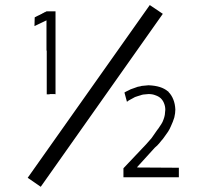

<svg xmlns="http://www.w3.org/2000/svg" viewBox="-20 -716 820 748"><path d="M87.9 -23.4Q100.6 -14.6 138.7 11.7Q257.8 -156.2 614.3 -662.1Q601.6 -670.9 563.5 -696.3Q444.3 -528.3 87.9 -23.4ZM676.8 -25.4Q676.8 -34.2 676.8 -62.5Q635.7 -62.5 514.6 -63.5Q514.6 -63.5 514.6 -65.4Q532.2 -84 583 -140.6Q587.9 -144.5 592.8 -149.4Q596.7 -154.3 601.6 -159.2Q605.5 -164.1 609.4 -168.9Q614.3 -173.8 618.2 -179.7Q627.9 -192.4 634.8 -203.1Q641.6 -213.9 645.5 -223.6Q654.3 -242.2 659.2 -258.8Q663.1 -275.4 663.1 -289.1Q662.1 -311.5 655.3 -328.1Q648.4 -345.7 636.7 -357.4Q635.7 -358.4 635.7 -359.4Q634.8 -359.4 633.8 -360.4Q621.1 -371.1 602.5 -377Q584 -382.8 558.6 -383.8Q553.7 -383.8 547.9 -382.8Q543 -382.8 537.1 -381.8Q532.2 -381.8 527.3 -379.9Q521.5 -378.9 516.6 -377.9Q509.8 -376 502.9 -373Q496.1 -371.1 489.3 -368.2Q483.4 -365.2 477.5 -362.3Q470.7 -359.4 464.8 -355.5Q467.8 -342.8 474.6 -319.3Q478.5 -323.2 484.4 -326.2Q489.3 -329.1 495.1 -332Q500 -335 505.9 -337.9Q511.7 -339.8 517.6 -341.8Q522.5 -343.8 527.3 -344.7Q532.2 -346.7 538.1 -347.7Q543 -348.6 547.9 -348.6Q553.7 -349.6 558.6 -349.6Q574.2 -349.6 585.9 -344.7Q597.7 -340.8 606.4 -333Q615.2 -324.2 619.1 -313.5Q624 -301.8 624 -288.1Q624 -283.2 623 -278.3Q623 -274.4 622.1 -268.6Q621.1 -264.6 620.1 -259.8Q619.1 -254.9 617.2 -251Q615.2 -246.1 613.3 -241.2Q610.4 -236.3 608.4 -232.4Q605.5 -227.5 602.5 -223.6Q599.6 -219.7 596.7 -214.8Q595.7 -213.9 594.7 -212.9Q594.7 -210.9 592.8 -210Q581.1 -192.4 570.3 -177.7Q558.6 -164.1 548.8 -153.3Q519.5 -122.1 460.9 -60.5Q460.9 -51.8 460.9 -25.4Q568.4 -25.4 622.1 -25.4Q675.8 -25.4 676.8 -25.4ZM162.1 -671.9Q162.1 -671.9 163.1 -671.9Q163.1 -671.9 163.1 -671.9Q163.1 -671.9 164.1 -671.9Q164.1 -671.9 164.1 -671.9Q164.1 -671.9 165 -671.9Q165 -671.9 165 -671.9Q165 -671.9 165 -671.9Q166 -671.9 166 -671.9Q166 -671.9 166 -671.9Q167 -671.9 167 -671.9Q167 -671.9 167 -671.9Q168 -671.9 168 -671.9Q168 -671.9 168 -671.9Q168.9 -671.9 168.9 -671.9Q168.9 -671.9 169.9 -671.9Q169.9 -671.9 169.9 -671.9Q169.9 -671.9 170.9 -671.9Q170.9 -671.9 170.9 -671.9Q170.9 -671.9 171.9 -671.9Q171.9 -671.9 171.9 -671.9Q171.9 -671.9 172.9 -671.9Q172.9 -671.9 173.8 -671.9Q173.8 -671.9 173.8 -671.9Q173.8 -671.9 174.8 -671.9Q174.8 -671.9 174.8 -671.9Q174.8 -671.9 175.8 -671.9Q175.8 -671.9 175.8 -671.9Q175.8 -671.9 176.8 -671.9Q176.8 -671.9 177.7 -671.9Q177.7 -671.9 177.7 -671.9Q177.7 -671.9 177.7 -671.9Q178.7 -671.9 178.7 -671.9Q178.7 -671.9 178.7 -671.9Q179.7 -671.9 179.7 -671.9Q179.7 -671.9 180.7 -671.9Q180.7 -671.9 180.7 -671.9Q180.7 -671.9 181.6 -671.9Q181.6 -671.9 182.6 -671.9Q182.6 -671.9 182.6 -671.9Q182.6 -671.9 183.6 -671.9Q183.6 -671.9 183.6 -671.9Q183.6 -671.9 184.6 -671.9Q184.6 -671.9 184.6 -671.9Q184.6 -671.9 185.5 -671.9Q185.5 -671.9 185.5 -671.9Q185.5 -671.9 185.5 -671.9Q185.5 -671.9 186.5 -671.9Q186.5 -671.9 186.5 -671.9Q186.5 -671.9 187.5 -671.9Q187.5 -671.9 187.5 -671.9Q187.5 -671.9 188.5 -671.9Q188.5 -671.9 188.5 -671.9Q188.5 -671.9 189.5 -671.9Q189.5 -671.9 189.5 -671.9Q189.5 -671.9 190.4 -671.9Q190.4 -671.9 190.4 -671.9Q190.4 -671.9 190.4 -671.9Q191.4 -671.9 191.4 -671.9Q191.4 -671.9 191.4 -671.9Q192.4 -671.9 192.4 -671.9Q192.4 -671.9 193.4 -671.9Q193.4 -671.9 193.4 -671.9Q193.4 -671.9 194.3 -671.9Q194.3 -671.9 194.3 -671.9Q194.3 -671.9 195.3 -671.9Q195.3 -671.9 195.3 -671.9Q195.3 -671.9 195.3 -671.9Q195.3 -671.9 196.3 -671.9Q196.3 -671.9 196.3 -671.9Q196.3 -671.9 197.3 -671.9Q197.3 -671.9 198.2 -671.9Q197.3 -671.9 194.3 -671.9Q194.3 -671.9 194.3 -671.9Q194.3 -671.9 194.3 -671.9Q194.3 -671.9 195.3 -671.9Q195.3 -671.9 195.3 -671.9Q195.3 -671.9 195.3 -671.9Q196.3 -671.9 196.3 -671.9Q196.3 -590.8 196.3 -349.6Q196.3 -348.6 195.3 -348.6Q195.3 -348.6 194.3 -348.6Q194.3 -348.6 194.3 -348.6Q194.3 -348.6 193.4 -348.6Q193.4 -348.6 193.4 -348.6Q193.4 -348.6 193.4 -348.6Q193.4 -348.6 196.3 -349.6Q196.3 -349.6 196.3 -349.6Q196.3 -349.6 195.3 -349.6Q195.3 -349.6 195.3 -349.6Q195.3 -349.6 194.3 -349.6Q194.3 -349.6 194.3 -349.6Q194.3 -349.6 193.4 -349.6Q193.4 -349.6 193.4 -349.6Q193.4 -349.6 192.4 -349.6Q192.4 -349.6 191.4 -349.6Q191.4 -349.6 191.4 -349.6Q191.4 -349.6 190.4 -349.6Q190.4 -349.6 190.4 -349.6Q190.4 -349.6 189.5 -349.6Q189.5 -349.6 189.5 -349.6Q189.5 -349.6 188.5 -349.6Q188.5 -349.6 188.5 -349.6Q187.5 -349.6 187.5 -349.6Q187.5 -349.6 187.5 -349.6Q186.5 -349.6 186.5 -349.6Q186.5 -349.6 186.5 -349.6Q185.5 -349.6 185.5 -349.6Q185.5 -349.6 185.5 -349.6Q184.6 -349.6 184.6 -349.6Q184.6 -349.6 183.6 -349.6Q183.6 -349.6 183.6 -349.6Q183.6 -349.6 182.6 -349.6Q182.6 -349.6 182.6 -349.6Q182.6 -349.6 181.6 -349.6Q181.6 -349.6 181.6 -349.6Q181.6 -349.6 180.7 -349.6Q180.7 -349.6 179.7 -349.6Q179.7 -349.6 179.7 -349.6Q179.7 -349.6 178.7 -349.6Q178.7 -349.6 178.7 -349.6Q178.7 -349.6 177.7 -349.6Q177.7 -349.6 177.7 -349.6Q177.7 -349.6 176.8 -349.6Q176.8 -349.6 176.8 -349.6Q176.8 -349.6 175.8 -349.6Q175.8 -349.6 175.8 -349.6Q175.8 -349.6 175.8 -349.6Q174.8 -349.6 174.8 -349.6Q174.8 -349.6 174.8 -349.6Q173.8 -349.6 173.8 -349.6Q173.8 -349.6 173.8 -349.6Q172.9 -348.6 172.9 -348.6Q172.9 -348.6 172.9 -348.6Q172.9 -348.6 172.9 -348.6Q172.9 -348.6 171.9 -348.6Q171.9 -348.6 171.9 -348.6Q171.9 -348.6 170.9 -348.6Q170.9 -348.6 170.9 -348.6Q170.9 -348.6 169.9 -348.6Q169.9 -348.6 169.9 -348.6Q169.9 -348.6 168.9 -348.6Q168.9 -348.6 168 -348.6Q168 -348.6 168 -348.6Q168 -348.6 167 -348.6Q167 -348.6 167 -348.6Q167 -348.6 167 -348.6Q167 -348.6 166 -348.6Q166 -348.6 166 -348.6Q166 -348.6 165 -348.6Q165 -348.6 164.1 -348.6Q164.1 -348.6 164.1 -348.6Q164.1 -348.6 164.1 -348.6Q164.1 -348.6 163.1 -348.6Q163.1 -348.6 163.1 -348.6Q162.1 -348.6 162.1 -348.6Q162.1 -348.6 162.1 -348.6Q162.1 -348.6 162.1 -349.6Q162.1 -349.6 162.1 -349.6Q162.1 -349.6 162.1 -350.6Q162.1 -350.6 162.1 -350.6Q162.1 -350.6 162.1 -350.6Q162.1 -351.6 162.1 -351.6Q162.1 -351.6 162.1 -351.6Q162.1 -352.5 162.1 -352.5Q162.1 -352.5 162.1 -352.5Q162.1 -353.5 162.1 -353.5Q162.1 -353.5 162.1 -353.5Q162.1 -353.5 162.1 -354.5Q162.1 -354.5 162.1 -354.5Q162.1 -354.5 162.1 -355.5Q162.1 -355.5 162.1 -355.5Q162.1 -355.5 162.1 -356.4Q162.1 -356.4 162.1 -356.4Q162.1 -356.4 162.1 -357.4Q162.1 -357.4 162.1 -357.4Q162.1 -357.4 162.1 -358.4Q162.1 -358.4 162.1 -359.4Q162.1 -359.4 162.1 -359.4Q162.1 -359.4 162.1 -360.4Q162.1 -360.4 162.1 -360.4Q162.1 -360.4 162.1 -361.3Q162.1 -361.3 162.1 -361.3Q162.1 -361.3 162.1 -362.3Q162.1 -362.3 162.1 -362.3Q162.1 -362.3 162.1 -363.3Q162.1 -363.3 162.1 -363.3Q162.1 -363.3 162.1 -363.3Q162.1 -364.3 162.1 -364.3Q162.1 -364.3 162.1 -364.3Q162.1 -365.2 162.1 -365.2Q162.1 -365.2 162.1 -365.2Q162.1 -366.2 162.1 -366.2Q162.1 -366.2 162.1 -366.2Q162.1 -366.2 162.1 -367.2Q162.1 -367.2 162.1 -368.2Q162.1 -368.2 162.1 -368.2Q162.1 -368.2 162.1 -369.1Q162.1 -369.1 162.1 -369.1Q162.1 -369.1 162.1 -370.1Q162.1 -370.1 162.1 -370.1Q162.1 -370.1 162.1 -371.1Q162.1 -371.1 162.1 -371.1Q162.1 -371.1 162.1 -372.1Q162.1 -372.1 162.1 -372.1Q162.1 -372.1 162.1 -373Q162.1 -373 162.1 -373Q162.1 -373 162.1 -374Q162.1 -374 162.1 -374Q162.1 -374 162.1 -375Q162.1 -375 162.1 -376Q162.1 -376 162.1 -376Q162.1 -376 162.1 -376Q162.1 -377 162.1 -377Q162.1 -377 162.1 -377Q162.1 -377.9 162.1 -377.9Q162.1 -377.9 162.1 -377.9Q162.1 -378.9 162.1 -378.9Q162.1 -378.9 162.1 -378.9Q162.1 -378.9 162.1 -379.9Q162.1 -379.9 162.1 -380.9Q162.1 -380.9 162.1 -380.9Q162.1 -380.9 162.1 -381.8Q162.1 -381.8 162.1 -381.8Q162.1 -381.8 162.1 -382.8Q162.1 -382.8 162.1 -382.8Q162.1 -382.8 162.1 -383.8Q162.1 -383.8 162.1 -383.8Q162.1 -383.8 162.1 -384.8Q162.1 -384.8 162.1 -384.8Q162.1 -384.8 162.1 -385.7Q162.1 -385.7 162.1 -386.7Q162.1 -386.7 162.1 -386.7Q162.1 -386.7 162.1 -387.7Q162.1 -387.7 162.1 -387.7Q162.1 -387.7 162.1 -388.7Q162.1 -388.7 162.1 -388.7Q162.1 -388.7 162.1 -388.7Q162.1 -389.6 162.1 -389.6Q162.1 -389.6 162.1 -390.6Q162.1 -390.6 162.1 -390.6Q162.1 -391.6 162.1 -391.6Q162.1 -391.6 162.1 -391.6Q162.1 -391.6 162.1 -392.6Q162.1 -392.6 162.1 -392.6Q162.1 -392.6 162.1 -393.6Q162.1 -393.6 162.1 -393.6Q162.1 -393.6 162.1 -394.5Q162.1 -394.5 162.1 -395.5Q162.1 -395.5 162.1 -395.5Q162.1 -395.5 162.1 -396.5Q162.1 -396.5 162.1 -396.5Q162.1 -396.5 162.1 -397.5Q162.1 -397.5 162.1 -397.5Q162.1 -397.5 162.1 -398.4Q162.1 -398.4 162.1 -398.4Q162.1 -398.4 162.1 -399.4Q162.1 -399.4 162.1 -400.4Q162.1 -400.4 162.1 -400.4Q162.1 -400.4 162.1 -400.4Q162.1 -401.4 162.1 -401.4Q162.1 -401.4 162.1 -401.4Q162.1 -402.3 162.1 -402.3Q162.1 -402.3 162.1 -402.3Q162.1 -403.3 162.1 -403.3Q162.1 -404.3 162.1 -404.3Q162.1 -404.3 162.1 -404.3Q162.1 -404.3 162.1 -405.3Q162.1 -405.3 162.1 -405.3Q162.1 -405.3 162.1 -406.2Q162.1 -406.2 162.1 -406.2Q162.1 -406.2 162.1 -407.2Q162.1 -407.2 162.1 -408.2Q162.1 -408.2 162.1 -408.2Q162.1 -408.2 162.1 -409.2Q162.1 -409.2 162.1 -409.2Q162.1 -409.2 162.1 -410.2Q162.1 -410.2 162.1 -410.2Q162.1 -410.2 162.1 -411.1Q162.1 -411.1 162.1 -412.1Q162.1 -412.1 162.1 -412.1Q162.1 -412.1 162.1 -413.1Q162.1 -413.1 162.1 -413.1Q162.1 -413.1 162.1 -413.1Q162.1 -414.1 162.1 -414.1Q162.1 -414.1 162.1 -414.1Q162.1 -415 162.1 -415Q162.1 -416 162.1 -416Q162.1 -416 162.1 -416Q162.1 -417 162.1 -417Q162.1 -417 162.1 -417Q162.1 -417 162.1 -418Q162.1 -418 162.1 -418Q162.1 -418 162.1 -418.9Q162.1 -418.9 162.1 -419.9Q162.1 -419.9 162.1 -419.9Q162.1 -419.9 162.1 -420.9Q162.1 -420.9 162.1 -420.9Q162.1 -420.9 162.1 -421.9Q162.1 -421.9 162.1 -421.9Q162.1 -421.9 162.1 -422.9Q162.1 -422.9 162.1 -423.8Q162.1 -423.8 162.1 -423.8Q162.1 -423.8 162.1 -424.8Q162.1 -424.8 162.1 -424.8Q162.1 -424.8 162.1 -425.8Q162.1 -425.8 162.1 -425.8Q162.1 -425.8 162.1 -425.8Q162.1 -426.8 162.1 -426.8Q162.1 -427.7 162.1 -427.7Q162.1 -427.7 162.1 -427.7Q162.1 -428.7 162.1 -428.7Q162.1 -428.7 162.1 -428.7Q162.1 -428.7 162.1 -429.7Q162.1 -429.7 162.1 -429.7Q162.1 -430.7 162.1 -430.7Q162.1 -430.7 162.1 -431.6Q162.1 -431.6 162.1 -431.6Q162.1 -431.6 162.1 -432.6Q162.1 -432.6 162.1 -432.6Q162.1 -432.6 162.1 -433.6Q162.1 -433.6 162.1 -434.6Q162.1 -434.6 162.1 -434.6Q162.1 -434.6 162.1 -435.5Q162.1 -435.5 162.1 -435.5Q162.1 -435.5 162.1 -436.5Q162.1 -436.5 162.1 -436.5Q162.1 -436.5 162.1 -437.5Q162.1 -437.5 162.1 -438.5Q162.1 -438.5 162.1 -438.5Q162.1 -438.5 162.1 -438.5Q162.1 -439.5 162.1 -439.5Q162.1 -439.5 162.1 -439.5Q162.1 -440.4 162.1 -440.4Q162.1 -440.4 162.1 -440.4Q162.1 -441.4 162.1 -441.4Q162.1 -441.4 162.1 -442.4Q162.1 -442.4 162.1 -442.4Q162.1 -442.4 162.1 -443.4Q162.1 -443.4 162.1 -443.4Q162.1 -443.4 162.1 -444.3Q162.1 -444.3 162.1 -444.3Q162.1 -444.3 162.1 -445.3Q162.1 -445.3 162.1 -446.3Q162.1 -446.3 162.1 -446.3Q162.1 -446.3 162.1 -447.3Q162.1 -447.3 162.1 -447.3Q162.1 -447.3 162.1 -448.2Q162.1 -448.2 162.1 -448.2Q162.1 -448.2 162.1 -449.2Q162.1 -449.2 162.1 -450.2Q162.1 -450.2 162.1 -450.2Q162.1 -450.2 162.1 -451.2Q162.1 -451.2 162.1 -451.2Q162.1 -451.2 162.1 -451.2Q162.1 -452.1 162.1 -452.1Q162.1 -452.1 162.1 -453.1Q162.1 -453.1 162.1 -453.1Q162.1 -454.1 162.1 -454.1Q162.1 -454.1 162.1 -454.1Q162.1 -454.1 162.1 -455.1Q162.1 -455.1 162.1 -455.1Q162.1 -456.1 162.1 -456.1Q162.1 -456.1 162.1 -457Q162.1 -457 162.1 -457Q162.1 -457 162.1 -458Q162.1 -458 162.1 -458Q162.1 -458 162.1 -459Q162.1 -459 162.1 -459Q162.1 -459 162.1 -460Q162.1 -460 162.1 -460.9Q162.1 -460.9 162.1 -460.9Q162.1 -460.9 162.1 -461.9Q162.1 -461.9 162.1 -461.9Q162.1 -461.9 162.1 -462.9Q162.1 -462.9 162.1 -462.9Q162.1 -462.9 162.1 -463.9Q162.1 -463.9 162.1 -463.9Q162.1 -464.8 162.1 -464.8Q162.1 -464.8 162.1 -464.8Q162.1 -465.8 162.1 -465.8Q162.1 -465.8 162.1 -465.8Q162.1 -466.8 162.1 -466.8Q162.1 -466.8 162.1 -467.8Q162.1 -467.8 162.1 -467.8Q162.1 -467.8 162.1 -468.8Q162.1 -468.8 162.1 -468.8Q162.1 -468.8 162.1 -469.7Q162.1 -469.7 162.1 -469.7Q162.1 -469.7 162.1 -470.7Q162.1 -470.7 162.1 -471.7Q162.1 -471.7 162.1 -471.7Q162.1 -471.7 162.1 -472.7Q162.1 -472.7 162.1 -472.7Q162.1 -472.7 162.1 -473.6Q162.1 -473.6 162.1 -473.6Q162.1 -473.6 162.1 -474.6Q162.1 -474.6 162.1 -474.6Q162.1 -474.6 162.1 -475.6Q162.1 -475.6 162.1 -476.6Q162.1 -476.6 162.1 -476.6Q162.1 -476.6 162.1 -476.6Q162.1 -477.5 162.1 -477.5Q162.1 -477.5 162.1 -477.5Q162.1 -478.5 162.1 -478.5Q162.1 -478.5 162.1 -479.5Q162.1 -479.5 162.1 -479.5Q162.1 -479.5 162.1 -480.5Q162.1 -480.5 162.1 -480.5Q162.1 -480.5 162.1 -481.4Q162.1 -481.4 162.1 -481.4Q162.1 -481.4 162.1 -482.4Q162.1 -482.4 162.1 -483.4Q162.1 -483.4 162.1 -483.4Q162.1 -483.4 162.1 -484.4Q162.1 -484.4 162.1 -484.4Q162.1 -484.4 162.1 -485.4Q162.1 -485.4 162.1 -485.4Q162.1 -485.4 162.1 -486.3Q162.1 -486.3 162.1 -486.3Q162.1 -486.3 162.1 -487.3Q162.1 -487.3 162.1 -488.3Q162.1 -488.3 162.1 -488.3Q162.1 -488.3 162.1 -489.3Q162.1 -489.3 162.1 -489.3Q162.1 -489.3 162.1 -489.3Q162.1 -490.2 162.1 -490.2Q162.1 -490.2 162.1 -490.2Q162.1 -491.2 162.1 -491.2Q162.1 -492.2 162.1 -492.2Q162.1 -492.2 162.1 -492.2Q162.1 -492.2 162.1 -493.2Q162.1 -493.2 162.1 -493.2Q162.1 -493.2 162.1 -494.1Q162.1 -494.1 162.1 -494.1Q162.1 -494.1 162.1 -495.1Q162.1 -495.1 162.1 -495.1Q162.1 -495.1 162.1 -496.1Q162.1 -496.1 162.1 -496.1Q162.1 -496.1 162.1 -497.1Q162.1 -497.1 162.1 -497.1Q162.1 -497.1 162.1 -498Q162.1 -498 162.1 -498Q162.1 -498 162.1 -499Q162.1 -499 162.1 -499Q162.1 -499 162.1 -500Q162.1 -500 162.1 -500Q162.1 -500 162.1 -501Q162.1 -501 162.1 -501Q162.1 -501 162.1 -501Q162.1 -502 162.1 -502Q162.1 -502 162.1 -502Q162.1 -502.9 162.1 -502.9Q162.1 -502.9 162.1 -502.9Q162.1 -503.9 162.1 -503.9Q162.1 -503.9 162.1 -503.9Q162.1 -504.9 162.1 -504.9Q162.1 -504.9 162.1 -504.9Q162.1 -504.9 162.1 -505.9Q162.1 -505.9 162.1 -505.9Q162.1 -505.9 162.1 -506.8Q162.1 -506.8 162.1 -506.8Q162.1 -506.8 162.1 -507.8Q162.1 -507.8 162.1 -507.8Q162.1 -507.8 162.1 -508.8Q162.1 -508.8 162.1 -508.8Q162.1 -508.8 162.1 -509.8Q162.1 -509.8 162.1 -509.8Q162.1 -509.8 162.1 -510.7Q162.1 -510.7 162.1 -510.7Q162.1 -510.7 162.1 -511.7Q162.1 -511.7 162.1 -511.7Q162.1 -511.7 162.1 -512.7Q162.1 -512.7 162.1 -512.7Q162.1 -512.7 162.1 -513.7Q162.1 -513.7 162.1 -513.7Q162.1 -513.7 162.1 -513.7Q162.1 -514.6 162.1 -514.6Q162.1 -514.6 162.1 -514.6Q162.1 -515.6 162.1 -515.6Q162.1 -515.6 162.1 -515.6Q162.1 -516.6 162.1 -516.6Q162.1 -516.6 162.1 -516.6Q162.1 -517.6 162.1 -517.6Q162.1 -517.6 162.1 -517.6Q162.1 -517.6 162.1 -518.6Q162.1 -518.6 162.1 -518.6Q161.1 -518.6 161.1 -519.5Q161.1 -519.5 161.1 -519.5Q161.1 -519.5 161.1 -520.5Q161.1 -520.5 161.1 -520.5Q161.1 -520.5 161.1 -521.5Q161.1 -521.5 161.1 -521.5Q161.1 -521.5 161.1 -522.5Q161.1 -522.5 161.1 -522.5Q161.1 -522.5 161.1 -523.4Q161.1 -523.4 161.1 -523.4Q161.1 -523.4 161.1 -524.4Q161.1 -524.4 161.1 -524.4Q161.1 -524.4 161.1 -525.4Q161.1 -525.4 161.1 -525.4Q161.1 -525.4 161.1 -526.4Q161.1 -526.4 161.1 -526.4Q161.1 -526.4 161.1 -526.4Q161.1 -527.3 161.1 -527.3Q161.1 -527.3 161.1 -527.3Q161.1 -528.3 161.1 -528.3Q161.1 -528.3 161.1 -528.3Q161.1 -529.3 161.1 -529.3Q161.1 -529.3 161.1 -529.3Q161.1 -529.3 161.1 -530.3Q161.1 -530.3 161.1 -530.3Q161.1 -530.3 161.1 -531.2Q161.1 -531.2 161.1 -531.2Q161.1 -531.2 161.1 -532.2Q161.1 -532.2 161.1 -532.2Q161.1 -532.2 161.1 -533.2Q161.1 -533.2 161.1 -533.2Q161.1 -533.2 161.1 -534.2Q161.1 -534.2 161.1 -534.2Q161.1 -534.2 161.1 -535.2Q161.1 -535.2 161.1 -535.2Q161.1 -535.2 161.1 -535.2Q161.1 -535.2 161.1 -536.1Q161.1 -536.1 161.1 -536.1Q161.1 -536.1 161.1 -537.1Q161.1 -537.1 161.1 -537.1Q161.1 -537.1 161.1 -538.1Q161.1 -538.1 161.1 -538.1Q161.1 -538.1 161.1 -539.1Q161.1 -539.1 161.1 -539.1Q161.1 -539.1 161.1 -539.1Q161.1 -540 161.1 -540Q161.1 -540 161.1 -540Q161.1 -541 161.1 -541Q161.1 -541 161.1 -541Q161.1 -542 161.1 -542Q161.1 -542 161.1 -542Q161.1 -542 161.1 -543Q161.1 -543 161.1 -543Q161.1 -543 161.1 -543.9Q161.1 -543.9 161.1 -543.9Q161.1 -543.9 161.1 -544.9Q161.1 -544.9 161.1 -544.9Q161.1 -544.9 161.1 -545.9Q161.1 -545.9 161.1 -546.9Q161.1 -546.9 161.1 -546.9Q161.1 -546.9 161.1 -547.9Q161.1 -547.9 161.1 -547.9Q161.1 -547.9 161.1 -548.8Q161.1 -548.8 161.1 -548.8Q161.1 -548.8 161.1 -549.8Q161.1 -549.8 161.1 -549.8Q161.1 -549.8 161.1 -550.8Q161.1 -550.8 161.1 -550.8Q161.1 -550.8 161.1 -551.8Q161.1 -551.8 161.1 -551.8Q161.1 -551.8 161.1 -551.8Q161.1 -552.7 161.1 -552.7Q161.1 -552.7 161.1 -552.7Q161.1 -553.7 161.1 -553.7Q161.1 -553.7 161.1 -553.7Q161.1 -553.7 161.1 -553.7Q161.1 -554.7 161.1 -554.7Q161.1 -554.7 161.1 -554.7Q161.1 -554.7 161.1 -555.7Q161.1 -555.7 161.1 -555.7Q161.1 -555.7 161.1 -556.6Q161.1 -556.6 161.1 -556.6Q161.1 -556.6 161.1 -557.6Q161.1 -557.6 161.1 -557.6Q161.1 -557.6 161.1 -558.6Q161.1 -558.6 161.1 -558.6Q161.1 -558.6 161.1 -559.6Q161.1 -559.6 161.1 -560.5Q161.1 -560.5 161.1 -560.5Q161.1 -560.5 161.1 -561.5Q161.1 -561.5 161.1 -561.5Q161.1 -561.5 161.1 -562.5Q161.1 -562.5 161.1 -562.5Q161.1 -562.5 161.1 -563.5Q161.1 -563.5 161.1 -563.5Q161.1 -563.5 161.1 -564.5Q161.1 -564.5 161.1 -564.5Q161.1 -564.5 161.1 -564.5Q161.1 -564.5 161.1 -564.5Q161.1 -565.4 161.1 -565.4Q161.1 -565.4 161.1 -565.4Q161.1 -566.4 161.1 -566.4Q161.1 -566.4 161.1 -566.4Q161.1 -567.4 161.1 -567.4Q161.1 -567.4 161.1 -567.4Q161.1 -567.4 161.1 -568.4Q161.1 -568.4 161.1 -568.4Q161.1 -569.3 161.1 -569.3Q161.1 -569.3 161.1 -570.3Q161.1 -570.3 161.1 -570.3Q161.1 -570.3 161.1 -571.3Q161.1 -571.3 161.1 -571.3Q161.1 -571.3 161.1 -572.3Q161.1 -572.3 161.1 -572.3Q161.1 -572.3 161.1 -573.2Q161.1 -573.2 161.1 -573.2Q161.1 -573.2 161.1 -573.2Q161.1 -573.2 161.1 -574.2Q161.1 -574.2 161.1 -574.2Q161.1 -574.2 161.1 -575.2Q161.1 -575.2 161.1 -575.2Q161.1 -575.2 161.1 -576.2Q161.1 -576.2 161.1 -576.2Q161.1 -576.2 161.1 -577.1Q161.1 -577.1 161.1 -577.1Q161.1 -578.1 161.1 -578.1Q161.1 -578.1 161.1 -578.1Q161.1 -579.1 161.1 -579.1Q161.1 -579.1 161.1 -579.1Q161.1 -580.1 161.1 -580.1Q161.1 -580.1 161.1 -580.1Q161.1 -580.1 161.1 -580.1Q161.1 -580.1 161.1 -581.1Q161.1 -581.1 161.1 -581.1Q161.1 -581.1 161.1 -582Q161.1 -582 161.1 -582Q161.1 -583 161.1 -583Q161.1 -583 161.1 -584Q161.1 -584 161.1 -584Q161.1 -584 161.1 -585Q161.1 -585 161.1 -585Q161.1 -585 161.1 -585.9Q161.1 -585.9 161.1 -585.9Q161.1 -585.9 161.1 -585.9Q161.1 -585.9 161.1 -586.9Q161.1 -586.9 161.1 -586.9Q161.1 -586.9 161.1 -587.9Q161.1 -587.9 161.1 -588.9Q161.1 -588.9 161.1 -588.9Q161.1 -588.9 161.1 -589.8Q161.1 -589.8 161.1 -589.8Q161.1 -589.8 161.1 -589.8Q161.1 -589.8 161.1 -589.8Q161.1 -590.8 161.1 -590.8Q161.1 -590.8 161.1 -590.8Q161.1 -591.8 161.1 -591.8Q161.1 -591.8 161.1 -592.8Q161.1 -592.8 161.1 -592.8Q161.1 -592.8 161.1 -593.8Q161.1 -593.8 161.1 -593.8Q161.1 -593.8 161.1 -594.7Q161.1 -594.7 161.1 -594.7Q161.1 -594.7 161.1 -594.7Q161.1 -594.7 161.1 -595.7Q161.1 -595.7 161.1 -595.7Q161.1 -595.7 161.1 -596.7Q161.1 -596.7 161.1 -597.7Q161.1 -597.7 161.1 -597.7Q161.1 -597.7 161.1 -598.6Q161.1 -598.6 161.1 -598.6Q161.1 -598.6 161.1 -598.6Q161.1 -598.6 161.1 -599.6Q161.1 -599.6 161.1 -599.6Q161.1 -599.6 161.1 -600.6Q161.1 -600.6 161.1 -601.6Q161.1 -601.6 161.1 -601.6Q161.1 -601.6 161.1 -601.6Q161.1 -601.6 161.1 -601.6Q161.1 -602.5 161.1 -602.5Q161.1 -602.5 161.1 -602.5Q161.1 -603.5 161.1 -603.5Q161.1 -604.5 161.1 -604.5Q161.1 -604.5 161.1 -604.5Q161.1 -605.5 161.1 -605.5Q161.1 -605.5 161.1 -605.5Q161.1 -605.5 161.1 -605.5Q161.1 -605.5 161.1 -606.4Q161.1 -606.4 161.1 -607.4Q161.1 -607.4 161.1 -607.4Q161.1 -607.4 161.1 -608.4Q161.1 -608.4 161.1 -608.4Q161.1 -608.4 161.1 -608.4Q161.1 -608.4 161.1 -609.4Q161.1 -609.4 161.1 -610.4Q161.1 -610.4 161.1 -610.4Q161.1 -610.4 161.1 -611.3Q161.1 -611.3 161.1 -611.3Q161.1 -611.3 161.1 -611.3Q161.1 -611.3 161.1 -612.3Q161.1 -612.3 161.1 -613.3Q161.1 -613.3 161.1 -613.3Q161.1 -613.3 161.1 -614.3Q161.1 -614.3 161.1 -614.3Q161.1 -614.3 161.1 -614.3Q161.1 -614.3 161.1 -615.2Q161.1 -615.2 161.1 -615.2Q161.1 -616.2 161.1 -616.2Q161.1 -616.2 161.1 -616.2Q161.1 -616.2 161.1 -616.2Q161.1 -617.2 161.1 -617.2Q161.1 -618.2 161.1 -618.2Q161.1 -618.2 161.1 -618.2Q161.1 -618.2 161.1 -618.2Q161.1 -618.2 161.1 -619.1Q161.1 -619.1 161.1 -620.1Q161.1 -620.1 161.1 -620.1Q161.1 -620.1 161.1 -621.1Q161.1 -621.1 161.1 -621.1Q161.1 -621.1 161.1 -622.1Q161.1 -622.1 161.1 -622.1Q161.1 -622.1 161.1 -623Q161.1 -623 161.1 -623Q161.1 -623 161.1 -623Q161.1 -623 161.1 -624Q161.1 -624 161.1 -625Q161.1 -625 161.1 -625Q161.1 -625 161.1 -625Q161.1 -625 161.1 -626Q161.1 -626 161.1 -627Q161.1 -627 161.1 -627Q161.1 -627 161.1 -627Q161.1 -627 161.1 -627.9Q161.1 -627.9 161.1 -627.9Q161.1 -627.9 161.1 -627.9Q161.1 -628.9 161.1 -628.9Q161.1 -629.9 161.1 -629.9Q161.1 -629.9 161.1 -629.9Q161.1 -629.9 161.1 -629.9Q161.1 -630.9 161.1 -630.9Q161.1 -630.9 161.1 -631.8Q161.1 -631.8 161.1 -631.8Q161.1 -631.8 161.1 -632.8Q161.1 -632.8 161.1 -632.8Q161.1 -632.8 161.1 -632.8Q161.1 -632.8 161.1 -633.8Q161.1 -633.8 161.1 -634.8Q161.1 -634.8 161.1 -634.8Q161.1 -634.8 161.1 -634.8Q161.1 -634.8 161.1 -635.7Q161.1 -635.7 161.1 -636.7Q149.4 -630.9 114.3 -614.3Q114.3 -622.1 115.2 -648.4Q115.2 -648.4 115.2 -648.4Q115.2 -648.4 115.2 -648.4Q116.2 -648.4 116.2 -648.4Q116.2 -648.4 116.2 -649.4Q117.2 -649.4 117.2 -649.4Q117.2 -649.4 117.2 -649.4Q118.2 -649.4 118.2 -650.4Q118.2 -650.4 118.2 -650.4Q119.1 -650.4 119.1 -650.4Q119.1 -650.4 120.1 -650.4Q120.1 -650.4 120.1 -651.4Q120.1 -651.4 121.1 -651.4Q121.1 -651.4 121.1 -651.4Q121.1 -651.4 122.1 -651.4Q122.1 -651.4 122.1 -652.3Q122.1 -652.3 123 -652.3Q123 -652.3 123 -652.3Q123 -652.3 124 -653.3Q124 -653.3 125 -653.3Q125 -653.3 125 -653.3Q125 -653.3 126 -653.3Q126 -653.3 126 -654.3Q126 -654.3 127 -654.3Q127 -654.3 127 -654.3Q127 -654.3 127.9 -655.3Q127.9 -655.3 127.9 -655.3Q128.9 -655.3 128.9 -655.3Q128.9 -655.3 128.9 -655.3Q129.9 -655.3 129.9 -656.2Q129.9 -656.2 129.9 -656.2Q130.9 -656.2 130.9 -656.2Q130.9 -656.2 130.9 -656.2Q131.8 -656.2 131.8 -656.2Q131.8 -657.2 132.8 -657.2Q132.8 -657.2 132.8 -657.2Q132.8 -657.2 133.8 -657.2Q133.8 -658.2 133.8 -658.2Q133.8 -658.2 134.8 -658.2Q134.8 -658.2 134.8 -658.2Q134.8 -658.2 135.7 -658.2Q135.7 -659.2 136.7 -659.2Q136.7 -659.2 136.7 -659.2Q136.7 -659.2 137.7 -659.2Q137.7 -659.2 137.7 -660.2Q137.7 -660.2 138.7 -660.2Q138.7 -660.2 139.6 -660.2Q139.6 -660.2 139.6 -660.2Q139.6 -660.2 139.6 -661.1Q140.6 -661.1 140.6 -661.1Q140.6 -661.1 140.6 -661.1Q141.6 -661.1 141.6 -661.1Q141.6 -661.1 141.6 -662.1Q142.6 -662.1 142.6 -662.1Q142.6 -662.1 142.6 -662.1Q143.6 -662.1 143.6 -662.1Q143.6 -662.1 143.6 -663.1Q143.6 -663.1 143.6 -663.1Q143.6 -663.1 144.5 -663.1Q144.5 -663.1 144.5 -663.1Q144.5 -663.1 145.5 -664.1Q145.5 -664.1 145.5 -664.1Q145.5 -664.1 146.5 -664.1Q146.5 -664.1 146.5 -664.1Q146.5 -664.1 147.5 -665Q147.5 -665 147.5 -665Q147.5 -665 148.4 -665Q148.4 -665 148.4 -665Q148.4 -665 149.4 -666Q149.4 -666 149.4 -666Q149.4 -666 150.4 -666Q150.4 -666 150.4 -666Q150.4 -666 151.4 -667Q151.4 -667 152.3 -667Q152.3 -667 152.3 -667Q152.3 -667 152.3 -668Q153.3 -668 153.3 -668Q153.3 -668 153.3 -668Q154.3 -668 154.3 -668Q154.3 -668 154.3 -668.9Q154.3 -668.9 154.3 -668.9Q155.3 -668.9 155.3 -668.9Q155.3 -668.9 155.3 -668.9Q156.2 -668.9 156.2 -668.9Q156.2 -668.9 157.2 -668.9Q157.2 -669.9 157.2 -669.9Q157.2 -669.9 158.2 -669.9Q158.2 -669.9 158.2 -669.9Q158.2 -669.9 158.2 -669.9Q159.2 -670.9 159.2 -670.9Q159.2 -670.9 160.2 -670.9Q160.2 -670.9 160.2 -670.9Q160.2 -670.9 160.2 -670.9Q160.2 -671.9 161.1 -671.9Q161.1 -671.9 162.1 -671.9Q162.1 -671.9 162.1 -671.9Z"/></svg>

Font: Aptus Gothic JP
Style: Medium
Weight: 400
Designer: Fuminori Ogawa / Motoya
Version: Version 1